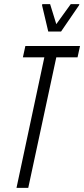

<svg xmlns="http://www.w3.org/2000/svg" viewBox="-20 -911 408 931"><path d="M60 0 195 -633H91L103 -688H368L356 -633H253L117 0ZM214 -758 184 -885 185 -891H223L253 -794L323 -891H365L363 -885L276 -758Z"/></svg>

Font: Saira UltraCondensed
Style: Italic
Weight: 400
Width: 1
Italic angle: -12°
Designer: Hector Gatti with collaboration of the Omnibus-Type team
Foundry: Omnibus-Type
Version: Version 1.101